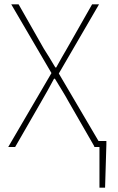

<svg xmlns="http://www.w3.org/2000/svg" viewBox="-20 -680 548 888"><path d="M440 188V0H416V-28H472V-12L466 188ZM18 0 218 -342 32 -660H66L182 -456Q196 -434 208 -414.5Q220 -395 236 -368H240Q255 -395 266 -414.5Q277 -434 290 -456L406 -660H438L252 -340L452 0H418L296 -212Q283 -236 267.5 -261Q252 -286 234 -316H230Q214 -286 200 -261Q186 -236 172 -212L50 0Z"/></svg>

Font: Source Sans Variable
Style: Regular
Weight: 200
Designer: Paul D. Hunt
Foundry: Adobe Systems Incorporated
Version: Version 3.006;hotconv 1.0.111;makeotfexe 2.5.65597